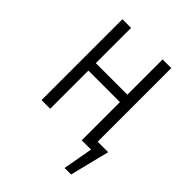

<svg xmlns="http://www.w3.org/2000/svg" viewBox="-192 -628 878 878"><g transform="rotate(45 246.5 -189.0)"><path d="M400 -47H468L420 145H378L404 0H344V-247H140V0H84V-523H140V-295H344V-523H400Z"/></g></svg>

Font: Fira Sans Extra Condensed Light
Style: Regular
Weight: 300
Width: 1
Designer: Carrois Corporate & Edenspiekermann AG
Foundry: Carrois Corporate GbR & Edenspiekermann AG
Version: Version 4.203